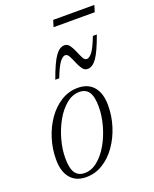

<svg xmlns="http://www.w3.org/2000/svg" viewBox="-151 -891 789 986"><g transform="rotate(-20 244.0 -398.5)"><path d="M261.5 -436Q317.5 -436 347.8 -400.2Q378 -364.5 378 -298.5Q378 -240 360.5 -185Q343 -130 312 -86Q281 -42 239 -16Q197 10 147.5 10Q92 10 61.8 -25.8Q31.5 -61.5 31.5 -127.5Q31.5 -186 48.8 -241Q66 -296 97 -340Q128 -384 170 -410Q212 -436 261.5 -436ZM147 -12.5Q185 -12.5 218.2 -39.8Q251.5 -67 276.8 -111.5Q302 -156 316.2 -207.8Q330.5 -259.5 330.5 -308.5Q330.5 -364 313.5 -388.8Q296.5 -413.5 262 -413.5Q224 -413.5 190.8 -386.2Q157.5 -359 132.2 -314.5Q107 -270 92.8 -218.2Q78.5 -166.5 78.5 -117.5Q78.5 -62 95.5 -37.2Q112.5 -12.5 147 -12.5ZM448 -660Q417.5 -575 394 -542.2Q370.5 -509.5 344 -509.5Q327 -509.5 315.8 -525.5Q304.5 -541.5 296 -562.5Q287.5 -583.5 279 -599.5Q270.5 -615.5 258.5 -615.5Q245.5 -615.5 229.2 -595.2Q213 -575 189.5 -514.5H168Q198.5 -599.5 222 -632.2Q245.5 -665 272 -665Q289 -665 300.2 -649Q311.5 -633 320 -612Q328.5 -591 337 -575Q345.5 -559 357.5 -559Q370.5 -559 386.8 -579.2Q403 -599.5 426.5 -660ZM252 -771 263 -807H488L477 -771Z"/></g></svg>

Font: Newsreader Text Light
Style: Italic
Weight: 300
Italic angle: -17°
Designer: Hugues Gentile
Foundry: Production Type
Version: Version 1.001